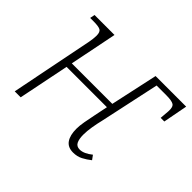

<svg xmlns="http://www.w3.org/2000/svg" viewBox="-120 -729 932 932"><g transform="rotate(45 346.0 -263.0)"><path d="M461 10Q425 10 408 -14.5Q391 -39 391 -83Q391 -104 396 -132.5Q401 -161 408 -194L422 -262H145L92 0H51L136 -426Q138 -436 139.5 -448.5Q141 -461 141 -472Q141 -497 128.5 -504Q116 -511 80 -511H58L63 -536H200L151 -292H429L482 -536H692L668 -410H643L647 -459Q649 -490 635.5 -498.5Q622 -507 584 -507H518L452 -200Q445 -172 440 -141.5Q435 -111 435 -87Q435 -57 443.5 -40Q452 -23 474 -23Q502 -23 537 -51L553 -29Q533 -13 511 -1.5Q489 10 461 10Z"/></g></svg>

Font: Noto Serif ExtraLight
Style: Italic
Weight: 200
Italic angle: -12°
Designer: Monotype Design Team
Foundry: Monotype Imaging Inc.
Version: Version 2.014; ttfautohint (v1.8.4.7-5d5b)